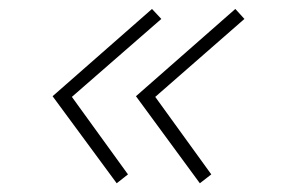

<svg xmlns="http://www.w3.org/2000/svg" viewBox="-20 -468 640 433"><path d="M343.8 -425.3 142.1 -249.5 268.6 -74.7 243.2 -54.7 98.6 -251 322.8 -447.8ZM531.2 -425.3 330.1 -249.5 456.5 -74.7 430.7 -54.7 286.6 -251 510.7 -447.8Z"/></svg>

Font: Compagnon Light Italic
Style: Regular
Weight: 400
Italic angle: -12°
Designer: Valentin Papon
Foundry: Velvetyne Type Foundry
Version: Version 1.000;PS 001.000;hotconv 1.0.88;makeotf.lib2.5.64775